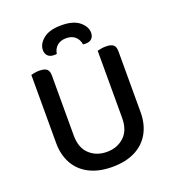

<svg xmlns="http://www.w3.org/2000/svg" viewBox="-146 -918 945 1044"><g transform="rotate(-20 326.5 -395.5)"><path d="M326 14Q249 14 194 -14Q139 -42 110.5 -93.5Q82 -145 82 -213V-290H186V-219Q186 -147 226 -110Q266 -73 326 -73Q386 -73 426 -110Q466 -147 466 -219V-290H571V-213Q571 -145 542.5 -93.5Q514 -42 459 -14Q404 14 326 14ZM186 -252H82V-607Q88 -609 102 -611.5Q116 -614 130 -614Q159 -614 172.5 -603.5Q186 -593 186 -566ZM571 -252H466V-607Q473 -609 486.5 -611.5Q500 -614 515 -614Q544 -614 557.5 -603.5Q571 -593 571 -566ZM327 -730Q296 -730 276 -713.5Q256 -697 251 -667Q247 -666 243 -666Q239 -666 234 -666Q212 -666 199.5 -678.5Q187 -691 187 -712Q187 -747 222 -776Q257 -805 327 -805Q396 -805 431 -776Q466 -747 466 -712Q466 -691 454 -678.5Q442 -666 420 -666Q415 -666 411 -666Q407 -666 403 -667Q398 -697 378.5 -713.5Q359 -730 327 -730Z"/></g></svg>

Font: Baloo Bhaijaan 2 Medium
Style: Regular
Weight: 500
Designer: Sanskriti Dholi, Noopur Datye and Ek Type
Foundry: Ek Type
Version: Version 1.701